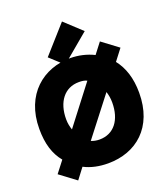

<svg xmlns="http://www.w3.org/2000/svg" viewBox="-185 -1119 1157 1326"><g transform="rotate(-20 393.5 -456.0)"><path d="M761 -347C761 -93 601 39 394 39C330 39 270 27 218 0L158 79L39 -10L104 -94C52 -157 27 -237 27 -347C27 -601 198 -734 394 -734C455 -734 515 -720 567 -694L627 -772L746 -683L683 -601C733 -538 761 -454 761 -347ZM224 -347C224 -316 230 -290 238 -267C314 -365 373 -444 453 -547C435 -556 416 -558 394 -558C288 -558 224 -473 224 -347ZM563 -347C563 -377 558 -405 550 -428L333 -148C350 -140 373 -136 394 -136C500 -136 563 -219 563 -347ZM428 -991 553 -875 348 -703 251 -792Z"/></g></svg>

Font: Repo Black
Style: Regular
Weight: 900
Designer: Stefan Peev
Foundry: Context Ltd
Version: Version 1.502